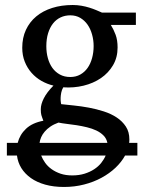

<svg xmlns="http://www.w3.org/2000/svg" viewBox="-20 -514 566 763"><path d="M267.1 183.1Q293.9 183.1 315.9 176.3Q337.9 169.4 354.5 158.4Q371.1 147.5 382.3 133.3Q393.6 119.1 399.9 104H143.6Q149.4 119.1 159.7 133.3Q169.9 147.5 185.3 158.4Q200.7 169.4 220.9 176.3Q241.2 183.1 267.1 183.1ZM212.4 -26.9Q193.4 -20 179.9 -10.7Q166.5 -1.5 157.5 9.3Q148.4 20 143.6 31.2Q138.7 42.5 137.2 53.7H406.7Q403.3 36.6 391.6 24.7Q379.9 12.7 362.8 4.6Q345.7 -3.4 325.4 -8.3Q305.2 -13.2 284.7 -16.4Q264.2 -19.5 245.4 -21.7Q226.6 -23.9 212.4 -26.9ZM352.1 -331.1Q352.1 -354.5 345.9 -376.7Q339.8 -398.9 328.1 -415.8Q316.4 -432.6 299.1 -442.9Q281.7 -453.1 259.3 -453.1Q238.3 -453.1 220.7 -444.8Q203.1 -436.5 190.7 -420.7Q178.2 -404.8 171.1 -381.8Q164.1 -358.9 164.1 -330.1Q164.1 -305.2 170.2 -283Q176.3 -260.7 188.2 -244.1Q200.2 -227.5 218 -217.8Q235.8 -208 259.3 -208Q281.7 -208 299.1 -217.8Q316.4 -227.5 328.1 -244.1Q339.8 -260.7 345.9 -283.2Q352.1 -305.7 352.1 -331.1ZM477.1 104Q462.9 129.9 439 152.6Q415 175.3 383.5 192.4Q352.1 209.5 314.2 219.2Q276.4 229 234.4 229Q192.9 229 159.7 219.7Q126.5 210.4 102.8 193.6Q79.1 176.8 64.9 154.1Q50.8 131.3 47.4 104H7.3V53.7H50.3Q58.6 21 83.5 -2.4Q108.4 -25.9 152.3 -34.2Q149.4 -42 147.5 -47.1Q145.5 -52.2 144.3 -56.9Q143.1 -61.5 142.6 -66.7Q142.1 -71.8 142.1 -80.1Q142.1 -99.6 154.1 -123.3Q166 -147 192.4 -173.8Q167.5 -179.7 145 -192.4Q122.6 -205.1 105.5 -224.4Q88.4 -243.7 78.4 -268.8Q68.4 -293.9 68.4 -324.2Q68.4 -363.8 83 -395.3Q97.7 -426.8 124 -448.7Q150.4 -470.7 187.3 -482.4Q224.1 -494.1 269 -494.1Q286.6 -494.1 303.5 -491.2Q320.3 -488.3 335.2 -483.6Q350.1 -479 362.8 -473.6Q375.5 -468.3 385.3 -463.9H520V-415H420.4Q431.6 -397 439.5 -375.7Q447.3 -354.5 447.3 -325.2Q447.3 -285.6 429.2 -254.9Q411.1 -224.1 381.1 -203.6Q351.1 -183.1 312.3 -173.6Q273.4 -164.1 231.4 -167Q225.6 -157.2 223.4 -146Q221.2 -134.8 220.9 -125Q220.7 -115.2 221.7 -108.2Q222.7 -101.1 223.1 -100.1Q245.6 -97.7 274.4 -94.7Q303.2 -91.8 333.3 -86.2Q363.3 -80.6 392.3 -71.3Q421.4 -62 443.8 -47.1Q466.3 -32.2 480.2 -11Q494.1 10.3 494.1 40Q494.1 43.5 493.9 46.6Q493.7 49.8 493.2 53.7H525.9V104Z"/></svg>

Font: Charis SIL
Style: Regular
Weight: 400
Foundry: SIL International
Version: Version 4.112